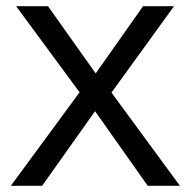

<svg xmlns="http://www.w3.org/2000/svg" viewBox="-20 -600 618 620"><path d="M15 0H116L287 -241L457 0H561L340 -301L542 -580H442L289 -363L135 -580H32L237 -302Z"/></svg>

Font: Charger Sport
Style: DfBd
Weight: 400
Designer: Jasper
Foundry: Cannot Into Space Fonts
Version: Version 1.1